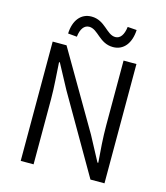

<svg xmlns="http://www.w3.org/2000/svg" viewBox="-133 -1036 985 1138"><g transform="rotate(15 359.0 -467.5)"><path d="M102 0H181V-401C181 -476 174 -551 170 -624H175L255 -475L530 0H616V-732H537V-335C537 -261 543 -181 549 -108H544L464 -258L187 -732H102ZM455 -793C520 -793 561 -845 565 -927L509 -931C503 -881 483 -854 453 -854C399 -854 371 -935 287 -935C222 -935 181 -883 178 -802L233 -797C238 -846 259 -873 289 -873C344 -873 371 -793 455 -793Z"/></g></svg>

Font: Noto Sans KR DemiLight
Style: Regular
Weight: 350
Designer: Ryoko NISHIZUKA 西塚涼子 (kana, bopomofo & ideographs); Paul D. Hunt (Latin, Greek & Cyrillic); Sandoll Communications 산돌커뮤니
Foundry: Adobe
Version: Version 2.004;hotconv 1.0.118;makeotfexe 2.5.65603